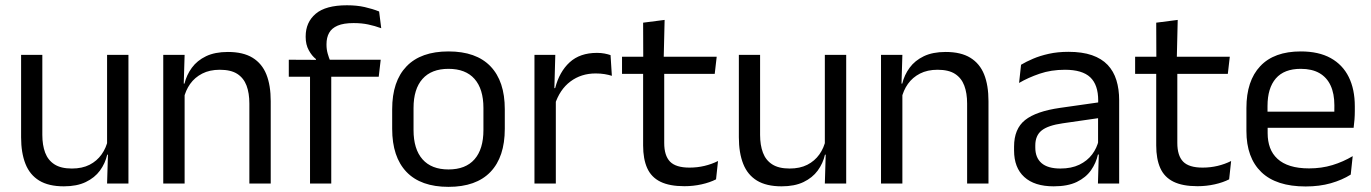

<svg xmlns="http://www.w3.org/2000/svg" viewBox="-20 -696 5199 728"><path d="M140.5 -488V-184.5Q140.5 -146 151.2 -117.2Q162 -88.5 186.5 -72.8Q211 -57 252.5 -57Q291.5 -57 319.5 -71.2Q347.5 -85.5 365.2 -110.5Q383 -135.5 389.5 -167L404 -109.5H386.5Q379 -76.5 359 -49.2Q339 -22 305.2 -5.8Q271.5 10.5 222 10.5Q164.5 10.5 128.8 -11.2Q93 -33 76.5 -74.8Q60 -116.5 60 -175.5V-488ZM467 -488V0H386L389.5 -117L386 -122V-488Z M925.5 0V-303.5Q925.5 -343 914.8 -371.5Q904 -400 879.8 -415.8Q855.5 -431.5 813.5 -431.5Q775 -431.5 746.8 -417Q718.5 -402.5 701 -377.8Q683.5 -353 676.5 -321.5L662 -379H679.5Q687.5 -412 707.5 -439.2Q727.5 -466.5 761.2 -482.8Q795 -499 844 -499Q902 -499 937.8 -477Q973.5 -455 990 -413.8Q1006.5 -372.5 1006.5 -312.5V0ZM599 0V-488H680L676.5 -371L680 -366.5V0Z M1295.5 -676Q1333 -676 1362.8 -669.2Q1392.5 -662.5 1417.5 -652.5L1425.5 -589Q1401 -598 1376.2 -603.2Q1351.5 -608.5 1320.5 -608.5Q1283 -608.5 1260.2 -598.8Q1237.5 -589 1227.8 -571.2Q1218 -553.5 1218 -528.5V-526Q1218 -508.5 1222.5 -492.8Q1227 -477 1232.5 -464L1178 -462V-472Q1162.5 -484 1150.8 -505.5Q1139 -527 1139 -555.5V-558Q1139 -611.5 1177 -643.8Q1215 -676 1295.5 -676ZM1155.5 0V-444.5H1236V0ZM1075 -405V-469.5L1186.5 -469L1219.5 -469.5H1423.5L1416 -405Z M1680.5 12.5Q1575.5 12.5 1521.2 -44.2Q1467 -101 1467 -207.5V-282Q1467 -388 1521.5 -444.5Q1576 -501 1680.5 -501Q1785.5 -501 1839.8 -444.5Q1894 -388 1894 -282V-207.5Q1894 -101 1839.8 -44.2Q1785.5 12.5 1680.5 12.5ZM1680.5 -53.5Q1745.5 -53.5 1779.2 -92Q1813 -130.5 1813 -203V-286.5Q1813 -358.5 1779.2 -396.8Q1745.5 -435 1680.5 -435Q1616 -435 1582 -396.8Q1548 -358.5 1548 -286.5V-203Q1548 -130.5 1582 -92Q1616 -53.5 1680.5 -53.5Z M2083.5 -298.5 2065 -361 2085 -362Q2101 -424 2140 -459.8Q2179 -495.5 2243.5 -495.5Q2259.5 -495.5 2272.2 -493Q2285 -490.5 2295 -487L2300 -408.5Q2287.5 -412.5 2272.2 -415Q2257 -417.5 2238.5 -417.5Q2183.5 -417.5 2142.8 -387Q2102 -356.5 2083.5 -298.5ZM2006.5 0V-488H2085.5L2081.5 -344L2087.5 -338V0Z M2575 10Q2518.5 10 2484 -7Q2449.5 -24 2434 -58.5Q2418.5 -93 2418.5 -144.5V-452.5H2498.5V-154Q2498.5 -106 2520.5 -83.2Q2542.5 -60.5 2594.5 -60.5Q2624 -60.5 2651.2 -67Q2678.5 -73.5 2702.5 -85.5L2695 -16Q2671.5 -4 2640 3Q2608.5 10 2575 10ZM2338.5 -416V-481H2697.5L2690 -416ZM2419 -473 2418.5 -610 2500 -620.5 2496.5 -473Z M2862 -488V-184.5Q2862 -146 2872.8 -117.2Q2883.5 -88.5 2908 -72.8Q2932.5 -57 2974 -57Q3013 -57 3041 -71.2Q3069 -85.5 3086.8 -110.5Q3104.5 -135.5 3111 -167L3125.5 -109.5H3108Q3100.5 -76.5 3080.5 -49.2Q3060.5 -22 3026.8 -5.8Q2993 10.5 2943.5 10.5Q2886 10.5 2850.2 -11.2Q2814.5 -33 2798 -74.8Q2781.5 -116.5 2781.5 -175.5V-488ZM3188.5 -488V0H3107.5L3111 -117L3107.5 -122V-488Z M3647 0V-303.5Q3647 -343 3636.2 -371.5Q3625.5 -400 3601.2 -415.8Q3577 -431.5 3535 -431.5Q3496.5 -431.5 3468.2 -417Q3440 -402.5 3422.5 -377.8Q3405 -353 3398 -321.5L3383.5 -379H3401Q3409 -412 3429 -439.2Q3449 -466.5 3482.8 -482.8Q3516.5 -499 3565.5 -499Q3623.5 -499 3659.2 -477Q3695 -455 3711.5 -413.8Q3728 -372.5 3728 -312.5V0ZM3320.5 0V-488H3401.5L3398 -371L3401.5 -366.5V0Z M4143 0 4146.5 -118.5 4143.5 -131V-286.5L4144 -315Q4144 -374.5 4113.8 -403Q4083.5 -431.5 4018 -431.5Q3965.5 -431.5 3921.8 -416.5Q3878 -401.5 3844 -381.5L3851.5 -450.5Q3870.5 -462 3896.8 -473.2Q3923 -484.5 3956.8 -492Q3990.5 -499.5 4031 -499.5Q4083.5 -499.5 4120.2 -486.8Q4157 -474 4179.8 -450Q4202.5 -426 4213 -392Q4223.5 -358 4223.5 -316V0ZM3975 10.5Q3902.5 10.5 3863.8 -24.8Q3825 -60 3825 -125.5V-140Q3825 -207.5 3866.8 -240.8Q3908.5 -274 3999.5 -287L4154 -309L4158.5 -250L4009.5 -228.5Q3953.5 -220.5 3929.5 -201.2Q3905.5 -182 3905.5 -144.5V-136.5Q3905.5 -98 3929.2 -77.5Q3953 -57 4000.5 -57Q4042.5 -57 4072.5 -71.5Q4102.5 -86 4121 -110.5Q4139.5 -135 4146 -165L4158.5 -110H4143Q4136 -78 4116.8 -50.5Q4097.5 -23 4063 -6.2Q4028.5 10.5 3975 10.5Z M4520.5 10Q4464 10 4429.5 -7Q4395 -24 4379.5 -58.5Q4364 -93 4364 -144.5V-452.5H4444V-154Q4444 -106 4466 -83.2Q4488 -60.5 4540 -60.5Q4569.5 -60.5 4596.8 -67Q4624 -73.5 4648 -85.5L4640.5 -16Q4617 -4 4585.5 3Q4554 10 4520.5 10ZM4284 -416V-481H4643L4635.5 -416ZM4364.5 -473 4364 -610 4445.5 -620.5 4442 -473Z M4930.5 11Q4819 11 4762.5 -43.5Q4706 -98 4706 -199.5V-286.5Q4706 -389.5 4758.5 -445.2Q4811 -501 4912 -501Q4980 -501 5025.5 -475.8Q5071 -450.5 5094 -404Q5117 -357.5 5117 -293V-275Q5117 -259 5115.8 -243Q5114.5 -227 5112.5 -211.5H5038Q5039 -235.5 5039.2 -257Q5039.5 -278.5 5039.5 -296.5Q5039.5 -341 5025.2 -371.8Q5011 -402.5 4982.8 -418.8Q4954.5 -435 4912 -435Q4849 -435 4817.5 -398.5Q4786 -362 4786 -294V-247.5L4786.5 -237.5V-191Q4786.5 -160.5 4795.5 -136Q4804.5 -111.5 4823.8 -93.8Q4843 -76 4872.8 -66.8Q4902.5 -57.5 4943.5 -57.5Q4991 -57.5 5032 -70Q5073 -82.5 5109 -104L5101.5 -34Q5069 -13.5 5026 -1.2Q4983 11 4930.5 11ZM4748.5 -211.5V-272.5H5095.5V-211.5Z"/></svg>

Font: Anek Gurmukhi
Style: Regular
Weight: 400
Designer: Sarang Kulkarni (Gurmukhi), Yesha Goshar (Latin)
Foundry: Ek Type
Version: Version 1.003